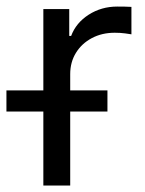

<svg xmlns="http://www.w3.org/2000/svg" viewBox="-57 -574 449 594"><path d="M77.1 0V-545.9H157.2V-462.9H163.1Q178.2 -503.4 217.5 -528.6Q256.8 -553.7 305.7 -553.7Q314.9 -553.7 328.6 -553.5Q342.3 -553.2 349.6 -552.7V-467.8Q345.2 -468.8 330.1 -470.7Q314.9 -472.7 297.9 -472.7Q258.3 -472.7 227.1 -456.1Q195.8 -439.5 178 -410.6Q160.2 -381.8 160.2 -344.7V0ZM-37.1 -229V-294.4H275.4V-229Z"/></svg>

Font: Inter
Style: Regular
Weight: 400
Designer: Rasmus Andersson
Foundry: rsms
Version: Version 4.000;git-8c9346024